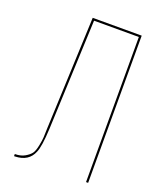

<svg xmlns="http://www.w3.org/2000/svg" viewBox="-132 -778 697 858"><g transform="rotate(20 216.0 -349.5)"><path d="M382 -690H169L147 -168Q143 -82 130 -53Q109 -1 45 1H40V-9Q68 -9 87 -20Q106 -31 115 -43Q124 -55 129.5 -83Q135 -111 135.5 -123.5Q136 -136 137 -169L159 -700H392V0H382Z"/></g></svg>

Font: Bebas Neue Thin
Style: Regular
Weight: 200
Designer: Ryoichi Tsunekawa
Foundry: Ryoichi Tsunekawa
Version: Version 1.003;PS 001.003;hotconv 1.0.70;makeotf.lib2.5.58329